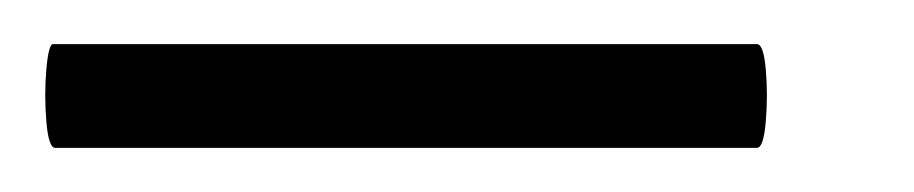

<svg xmlns="http://www.w3.org/2000/svg" viewBox="-32 13 414 87"><path d="M-7 80Q-10 80 -11 68Q-12 56 -11 44.5Q-10 33 -8 33H311Q314 33 315 44.5Q316 56 315 68Q314 80 311 80Z"/></svg>

Font: Cormorant
Style: Bold Italic
Weight: 700
Italic angle: -10°
Designer: Christian Thalmann (Catharsis Fonts)
Foundry: Catharsis Fonts
Version: Version 4.000